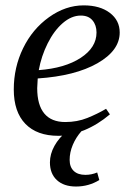

<svg xmlns="http://www.w3.org/2000/svg" viewBox="-20 -491 484 708"><path d="M421.4 -371.1Q421.4 -304.7 339.4 -257.8Q257.3 -210.9 119.1 -201.7L117.2 -166Q117.2 -104 143.3 -72.5Q169.4 -41 220.7 -41Q264.6 -41 301.8 -55.9Q338.9 -70.8 371.1 -89.8L385.3 -69.3Q340.3 -31.2 290.3 -10.7Q240.2 9.8 195.3 9.8Q116.2 9.8 73.5 -34.4Q30.8 -78.6 30.8 -161.1Q30.8 -242.7 65.2 -313.2Q99.6 -383.8 160.6 -427.5Q221.7 -471.2 288.6 -471.2Q348.6 -471.2 385 -443.6Q421.4 -416 421.4 -371.1ZM123 -232.4Q219.7 -239.7 277.8 -277.8Q335.9 -315.9 335.9 -371.1Q335.9 -398.4 321 -416Q306.2 -433.6 277.8 -433.6Q243.7 -433.6 211.4 -405.8Q179.2 -377.9 155.8 -331.1Q132.3 -284.2 123 -232.4ZM346.2 172.9Q307.1 196.8 260.3 196.8Q215.3 196.8 189.7 173.1Q164.1 149.4 164.1 107.9Q164.1 77.1 180.7 47.1Q197.3 17.1 227.5 -7.8H280.8Q260.3 15.1 248.5 43Q236.8 70.8 236.8 98.6Q236.8 125 252 139.4Q267.1 153.8 294.9 153.8Q317.4 153.8 338.4 145Z"/></svg>

Font: Liberation Serif
Style: Italic
Weight: 400
Italic angle: -16.333°
Designer: Steve Matteson
Foundry: Ascender Corporation
Version: Version 2.1.5